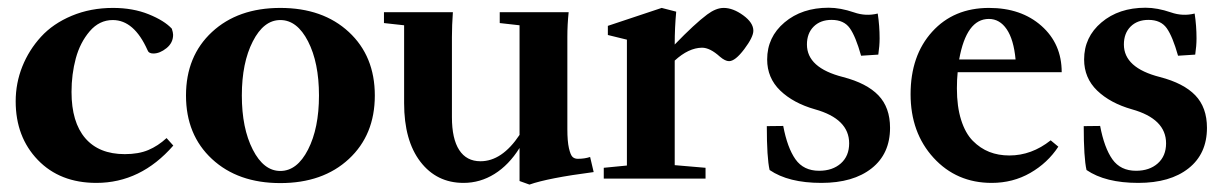

<svg xmlns="http://www.w3.org/2000/svg" viewBox="-20 -467 3208 502"><path d="M231.9 11.2Q136.7 11.2 78.9 -48.8Q21 -108.9 21 -202.1Q21 -249.5 38.3 -293Q55.7 -336.4 87.2 -370.8Q118.7 -405.3 167.7 -425.8Q216.8 -446.3 275.4 -446.3Q327.6 -446.3 368.7 -429.7Q409.7 -413.1 429.2 -392.1Q432.6 -381.8 432.6 -376Q432.6 -355 415.3 -341.1Q397.9 -327.1 380.9 -327.1Q368.7 -327.1 365.7 -335.9Q330.6 -414.6 274.9 -414.6Q239.7 -414.6 214.6 -385.3Q189.5 -356 178.2 -314.5Q167 -272.9 167 -226.6Q167 -147.5 202.9 -105.7Q238.8 -64 306.2 -64Q342.3 -64 367.7 -74.7Q393.1 -85.4 415.5 -106L433.1 -86.4Q348.1 11.2 231.9 11.2Z M712.9 11.7Q602.1 11.7 534.2 -51.3Q466.3 -114.3 466.3 -217.3Q466.3 -320.3 534.2 -383.3Q602.1 -446.3 712.9 -446.3Q824.2 -446.3 892.1 -383.3Q960 -320.3 960 -217.3Q960 -114.3 892.1 -51.3Q824.2 11.7 712.9 11.7ZM712.9 -20Q756.8 -20 785.4 -75.9Q814 -131.8 814 -217.3Q814 -303.2 785.4 -358.9Q756.8 -414.6 712.9 -414.6Q669.4 -414.6 640.9 -358.6Q612.3 -302.7 612.3 -217.3Q612.3 -131.8 640.9 -75.9Q669.4 -20 712.9 -20Z M1191.9 11.2Q1121.6 11.2 1079.1 -44.2Q1036.6 -99.6 1036.6 -197.3V-400.9L983.9 -406.7V-435.1H1164.1Q1161.6 -400.9 1161.6 -370.1V-160.6Q1161.6 -104 1180.7 -74.7Q1199.7 -45.4 1236.3 -45.4Q1292.5 -45.4 1338.4 -114.3V-400.9L1286.6 -406.7V-435.1H1466.8Q1463.4 -403.3 1463.4 -370.1V-129.4Q1463.4 -97.7 1467.5 -79.6Q1471.7 -61.5 1477.1 -56.6Q1482.4 -51.8 1490.7 -51.8Q1508.8 -51.8 1522.9 -56.6L1532.2 -17.1Q1412.6 -1.5 1364.3 15.6L1338.4 6.3V-80.1Q1310.5 -35.6 1272.9 -12.2Q1235.4 11.2 1191.9 11.2Z M1558.6 0V-28.3L1619.1 -34.2V-363.3L1569.3 -375.5V-399.4L1710 -446.3L1748 -436.5Q1744.1 -395 1744.1 -350.6Q1796.4 -404.8 1829.1 -429.2Q1852.1 -446.3 1872.1 -446.3Q1896.5 -446.3 1923.1 -427Q1949.7 -407.7 1949.7 -386.7Q1949.7 -370.1 1926 -338.6Q1902.3 -307.1 1886.2 -307.1Q1876 -307.1 1862.3 -318.8Q1836.4 -342.3 1815.4 -342.3Q1780.3 -341.8 1744.1 -308.6V-35.2L1824.7 -28.3V0Z M2127.4 11.2Q2041.5 11.2 1992.2 -22.5Q1984.9 -54.2 1984.9 -137.2L2027.8 -137.7Q2038.6 -80.6 2059.8 -50.5Q2081.1 -20.5 2121.6 -20.5Q2156.7 -20.5 2178.5 -39.8Q2200.2 -59.1 2200.2 -92.3Q2200.2 -156.2 2110.8 -181.2Q2054.2 -197.3 2020 -230.2Q1985.8 -263.2 1985.8 -311.5Q1985.8 -370.1 2031.2 -408.4Q2076.7 -446.8 2146.5 -446.8Q2177.2 -446.8 2212.9 -434.6Q2243.7 -423.8 2274.9 -431.6Q2279.8 -399.4 2279.8 -366.7Q2279.8 -347.2 2276.4 -324.2L2231.4 -321.3Q2217.3 -371.6 2201.9 -393.3Q2186.5 -415 2154.3 -415Q2125 -415 2107.4 -397.5Q2089.8 -379.9 2089.8 -350.6Q2089.8 -289.6 2184.1 -265.6Q2246.1 -249.5 2276.6 -217.8Q2307.1 -186 2307.1 -132.8Q2307.1 -64.9 2259 -26.9Q2210.9 11.2 2127.4 11.2Z M2572.8 11.2Q2481 11.2 2420.9 -54.4Q2360.8 -120.1 2360.8 -220.7Q2360.8 -321.8 2417.2 -384Q2473.6 -446.3 2565.9 -446.3Q2649.9 -446.3 2702.9 -399.4Q2755.9 -352.5 2755.9 -278.3H2483.9Q2481.9 -259.3 2481.9 -235.8Q2481.9 -188.5 2492.9 -153.6Q2503.9 -118.7 2523.4 -98.9Q2543 -79.1 2566.7 -69.8Q2590.3 -60.5 2619.1 -60.5Q2677.2 -60.5 2727.1 -100.1L2747.1 -83.5Q2719.2 -41 2673.8 -14.9Q2628.4 11.2 2572.8 11.2ZM2565.4 -417.5Q2506.8 -417.5 2487.8 -311.5H2635.3Q2630.4 -363.8 2612.1 -390.6Q2593.8 -417.5 2565.4 -417.5Z M2956.1 11.2Q2870.1 11.2 2820.8 -22.5Q2813.5 -54.2 2813.5 -137.2L2856.4 -137.7Q2867.2 -80.6 2888.4 -50.5Q2909.7 -20.5 2950.2 -20.5Q2985.4 -20.5 3007.1 -39.8Q3028.8 -59.1 3028.8 -92.3Q3028.8 -156.2 2939.5 -181.2Q2882.8 -197.3 2848.6 -230.2Q2814.5 -263.2 2814.5 -311.5Q2814.5 -370.1 2859.9 -408.4Q2905.3 -446.8 2975.1 -446.8Q3005.9 -446.8 3041.5 -434.6Q3072.3 -423.8 3103.5 -431.6Q3108.4 -399.4 3108.4 -366.7Q3108.4 -347.2 3105 -324.2L3060.1 -321.3Q3045.9 -371.6 3030.5 -393.3Q3015.1 -415 2982.9 -415Q2953.6 -415 2936 -397.5Q2918.5 -379.9 2918.5 -350.6Q2918.5 -289.6 3012.7 -265.6Q3074.7 -249.5 3105.2 -217.8Q3135.7 -186 3135.7 -132.8Q3135.7 -64.9 3087.6 -26.9Q3039.6 11.2 2956.1 11.2Z"/></svg>

Font: Elstob
Style: Bold
Weight: 700
Designer: Peter S. Baker
Version: Version 1.015